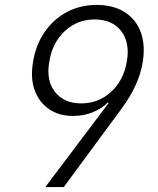

<svg xmlns="http://www.w3.org/2000/svg" viewBox="-20 -760 640 780"><path d="M164 0 421 -341 418 -344Q398 -322 360.5 -305.5Q323 -289 276 -289Q220 -289 179.5 -316.5Q139 -344 121 -393Q103 -442 114 -507Q125 -577 161 -629.5Q197 -682 251.5 -711Q306 -740 373 -740Q440 -740 486 -711Q532 -682 551.5 -630Q571 -578 560 -509Q546 -416 472 -316L239 0ZM310 -340Q380 -340 431 -386.5Q482 -433 495 -509Q509 -586 472.5 -633.5Q436 -681 364 -681Q294 -681 243 -633.5Q192 -586 180 -508Q167 -433 203.5 -386.5Q240 -340 310 -340Z"/></svg>

Font: NKDuy Mono ExtraLight
Style: Italic
Weight: 200
Italic angle: -9°
Monospace: yes
Designer: NKDuy
Foundry: NKDuy
Version: Version 2.251; ttfautohint (v1.8.4.7-5d5b)